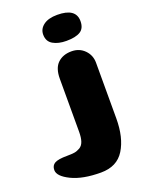

<svg xmlns="http://www.w3.org/2000/svg" viewBox="-294 -771 798 1054"><g transform="rotate(-20 105.5 -244.0)"><path d="M288 -372V-47Q288 65 245 134.5Q202 204 108 204Q2 204 -63.5 172Q-129 140 -129 104Q-129 77 -108.5 65.5Q-88 54 -37 54Q-9 54 7 51.5Q23 49 39.5 39.5Q56 30 63.5 8.5Q71 -13 71 -48V-357Q71 -419 101.5 -448Q132 -477 182 -477Q228 -477 258 -446.5Q288 -416 288 -372ZM68 -616Q68 -649 96.5 -670.5Q125 -692 177 -692Q286 -692 286 -616Q286 -574 258.5 -557Q231 -540 177 -540Q130 -540 99 -558Q68 -576 68 -616Z"/></g></svg>

Font: Coiny
Style: Regular
Weight: 400
Version: Version 001.001